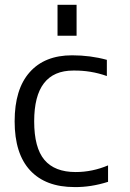

<svg xmlns="http://www.w3.org/2000/svg" viewBox="-20 -757 532 787"><path d="M120.1 -259.8Q120.1 -151.4 162.1 -101.6Q204.1 -51.8 290 -51.8Q358.4 -51.8 422.9 -79.1V-11.7Q352.5 10.7 285.2 9.8Q167 9.8 103.5 -58.6Q40 -127 40 -259.8Q40 -391.6 101.6 -460.9Q163.1 -530.3 275.4 -530.3Q350.6 -530.3 418 -511.7V-445.3Q352.5 -468.8 280.3 -467.8Q120.1 -467.8 120.1 -259.8ZM215.8 -610.4V-737.3H293.9V-610.4Z"/></svg>

Font: Mgen+ 1c regular
Style: Regular
Weight: 400
Designer: [Source Han Sans]
Ryoko NISHIZUKA  (kana & ideographs); Paul D. Hunt (Latin, Greek & Cyrillic); Wenlong ZHANG  (bopomofo
Version: Version 1.059.20150602